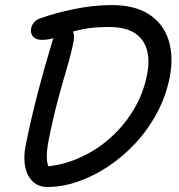

<svg xmlns="http://www.w3.org/2000/svg" viewBox="-20 -729 708 758"><path d="M167.8 9.2Q132.2 9.2 109.7 -12Q87.2 -33.2 79.5 -70Q71.8 -106.8 81.2 -154.4Q103 -262.2 129.4 -363.7Q155.8 -465.2 187.6 -568.8Q196.4 -598.4 208.7 -610.7Q221 -623 242.2 -623Q258.2 -623 266.6 -607.6Q275 -592.2 271.2 -569.8Q262.2 -521.8 245.7 -466Q229.2 -410.2 209.9 -339.2Q190.6 -268.2 171.6 -173.4Q163.6 -131 164.9 -103.6Q166.2 -76.2 178.6 -54L124.6 -69.8Q204 -70 276.1 -98.6Q348.2 -127.2 406.8 -177Q465.4 -226.8 505.4 -292.1Q545.4 -357.4 560 -431.6Q571.8 -487.6 560.5 -530.5Q549.2 -573.4 512.7 -597.9Q476.2 -622.4 409.8 -622.4Q353.2 -622.4 313.4 -614.9Q273.6 -607.4 244.8 -597Q216 -586.6 192.9 -579.1Q169.8 -571.6 146.6 -571.6Q130.4 -571.6 119.8 -577.3Q109.2 -583 105 -593.4Q100.8 -603.8 102.6 -615.8Q105 -629.2 114.4 -640.9Q123.8 -652.6 141 -657.2Q168.8 -667.4 202 -676.4Q235.2 -685.4 271.6 -692.9Q308 -700.4 345.9 -704.7Q383.8 -709 420.8 -709Q512 -709 568.2 -672.5Q624.4 -636 645.2 -571.8Q666 -507.6 650 -423.2Q635 -348.8 599.6 -282.8Q564.2 -216.8 514.6 -163.5Q465 -110.2 406.6 -71.5Q348.2 -32.8 287.1 -11.8Q226 9.2 167.8 9.2Z"/></svg>

Font: Shantell Sans Light
Style: Italic
Weight: 300
Italic angle: -11°
Designer: Stephen Nixon, Anya Danilova, Shantell Martin
Foundry: Arrow Type
Version: Version 1.008;[ac192a2d6]